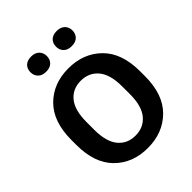

<svg xmlns="http://www.w3.org/2000/svg" viewBox="-263 -1099 1261 1261"><g transform="rotate(-45 367.5 -469.0)"><path d="M172.9 -882.8Q172.9 -914.6 192.5 -934Q212.2 -953.4 248.8 -953.4Q284.4 -953.4 304.6 -933.5Q324.7 -913.6 324.7 -882.8Q324.7 -851.6 305.1 -832Q285.4 -812.5 248.5 -812.5Q212.6 -812.5 192.7 -832.4Q172.9 -852.3 172.9 -882.8ZM410.4 -882.8Q410.4 -914.6 430.1 -934Q449.7 -953.4 486.3 -953.4Q522.2 -953.4 542.4 -933.5Q562.5 -913.6 562.5 -882.8Q562.5 -851.6 542.8 -832Q523.2 -812.5 486.1 -812.5Q450.2 -812.5 430.3 -832.4Q410.4 -852.3 410.4 -882.8ZM48.6 -333.5V-377.9Q48.6 -547.9 137.6 -636.7Q226.6 -725.6 366.9 -725.6Q507.1 -725.6 596.9 -636.7Q686.8 -547.9 686.8 -377.9V-333.5Q686.8 -163.6 596.9 -74.7Q507.1 14.2 366.9 14.2Q226.6 14.2 137.6 -74.7Q48.6 -163.6 48.6 -333.5ZM202.1 -319.8Q202.1 -209.2 246.8 -155Q291.5 -100.8 366.9 -100.8Q442.6 -100.8 488 -155Q533.4 -209.2 533.4 -319.8V-391.4Q533.4 -502.2 488 -556.3Q442.6 -610.4 366.9 -610.4Q291.5 -610.4 246.8 -556.3Q202.1 -502.2 202.1 -391.4Z"/></g></svg>

Font: RobotoFlex
Style: Regular
Weight: 400
Designer: Berlow after Robertson
Foundry: Google
Version: Version 2.136